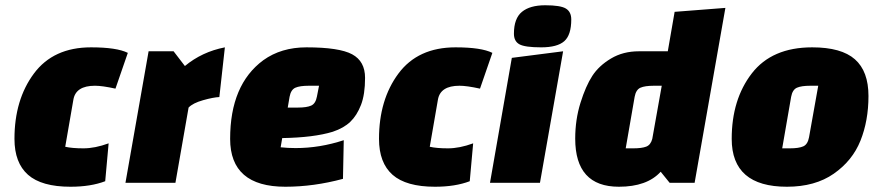

<svg xmlns="http://www.w3.org/2000/svg" viewBox="-20 -695 3357 730"><path d="M393 -150 380 -6Q325 15 248 15Q138 15 86.5 -30.5Q35 -76 35 -167Q35 -316 109 -415.5Q183 -515 326 -515Q424 -515 466 -494L419 -358Q369 -369 341 -369Q268 -369 259 -316L228 -137Q254 -131 297.5 -131Q341 -131 393 -150Z M545 -500H640L683 -444Q748 -498 835 -515L814 -326Q791 -325 752 -314Q713 -303 697 -286L647 0H457Z M1053 -170 1047 -135Q1075 -132 1104 -132Q1196 -132 1287 -162L1284 -15Q1173 15 1065 15Q855 15 855 -167Q855 -373 981 -466Q1049 -515 1145 -515Q1270 -515 1319 -488.5Q1368 -462 1368 -399Q1368 -336 1352.5 -296Q1337 -256 1312 -232Q1287 -208 1245 -194Q1173 -172 1053 -170ZM1081 -327 1074 -286H1113Q1146 -286 1163 -293.5Q1180 -301 1185 -328L1193 -369H1154Q1120 -369 1103 -361.5Q1086 -354 1081 -327Z M1779 -150 1766 -6Q1711 15 1634 15Q1524 15 1472.5 -30.5Q1421 -76 1421 -167Q1421 -316 1495 -415.5Q1569 -515 1712 -515Q1810 -515 1852 -494L1805 -358Q1755 -369 1727 -369Q1654 -369 1645 -316L1614 -137Q1640 -131 1683.5 -131Q1727 -131 1779 -150Z M1843 0 1926 -475 2121 -500 2033 0ZM1934 -567Q1934 -625 1964.5 -650Q1995 -675 2053 -675Q2111 -675 2131.5 -662.5Q2152 -650 2152 -621Q2152 -562 2125.5 -538.5Q2099 -515 2037.5 -515Q1976 -515 1955 -526.5Q1934 -538 1934 -567Z M2621 0H2526L2492 -42Q2440 15 2333 15Q2167 15 2167 -168Q2167 -240 2187 -304Q2207 -368 2232 -406.5Q2257 -445 2303 -472.5Q2349 -500 2409 -500H2519L2545 -650L2738 -665ZM2393 -327 2359 -131H2388Q2420 -131 2437 -137.5Q2454 -144 2460 -167L2496 -369H2466Q2432 -369 2415 -361.5Q2398 -354 2393 -327Z M2762 -167Q2762 -317 2838.5 -416Q2915 -515 3068 -515Q3179 -515 3230.5 -469.5Q3282 -424 3282 -330Q3282 -236 3251.5 -160Q3221 -84 3150 -34.5Q3079 15 2972 15Q2762 15 2762 -167ZM2988 -327 2954 -131H2983Q3017 -131 3034 -138.5Q3051 -146 3056 -173L3091 -369H3061Q3027 -369 3010 -361.5Q2993 -354 2988 -327Z"/></svg>

Font: Changa One
Style: Italic
Weight: 400
Italic angle: -12°
Designer: Eduardo Rodriguez Tunni
Foundry: Eduardo Rodriguez Tunni
Version: Version 1.003